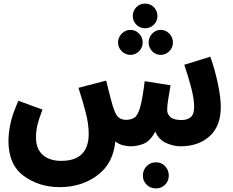

<svg xmlns="http://www.w3.org/2000/svg" viewBox="-20 -808 1297 1067"><path d="M706 5Q743 5 779 -9.5Q815 -24 843 -77Q862 -32 903 -13.5Q944 5 983 5Q1083 5 1145 -51Q1207 -107 1207 -214Q1207 -267 1190.5 -344.5Q1174 -422 1149 -493L1004 -448Q1028 -378 1043.5 -317Q1059 -256 1059 -215Q1059 -173 1040 -157Q1021 -141 989 -141Q945 -141 927 -157.5Q909 -174 909 -197Q909 -220 915 -258Q921 -296 928 -334L784 -357Q772 -258 759 -212.5Q746 -167 728 -155Q710 -143 684 -142Q656 -141 638.5 -156Q621 -171 607 -218Q602 -234 593 -268Q584 -302 570 -360L416 -320Q440 -246 456.5 -182Q473 -118 473 -65Q473 86 320 86Q256 86 218 53Q180 20 180 -44Q180 -78 187.5 -111Q195 -144 216 -199L82 -248Q46 -165 36.5 -114Q27 -63 27 -25Q27 108 112.5 170Q198 232 311 232Q433 232 521 166.5Q609 101 621 -22Q641 -6 664.5 -0.5Q688 5 706 5ZM787 -651Q815 -651 835 -671Q855 -691 855 -719Q855 -748 835 -768Q815 -788 787 -788Q757 -788 737.5 -768Q718 -748 718 -719Q718 -691 737.5 -671Q757 -651 787 -651ZM705 -503Q733 -503 753 -523.5Q773 -544 773 -572Q773 -600 753 -621Q733 -642 705 -642Q677 -642 656.5 -621Q636 -600 636 -572Q636 -544 656.5 -523.5Q677 -503 705 -503ZM873 -503Q901 -503 921 -523.5Q941 -544 941 -572Q941 -600 921 -621Q901 -642 873 -642Q845 -642 825.5 -621Q806 -600 806 -572Q806 -544 825.5 -523.5Q845 -503 873 -503ZM847 239Q877 239 897.5 218.5Q918 198 918 168Q918 137 897.5 115.5Q877 94 847 94Q816 94 795 115.5Q774 137 774 168Q774 198 795 218.5Q816 239 847 239Z"/></svg>

Font: Noto Sans Arabic Condensed Extra
Style: Regular
Weight: 800
Width: 3
Designer: Nadine Chahine - Monotype Design Team
Foundry: Monotype Imaging Inc.
Version: Version 1.902